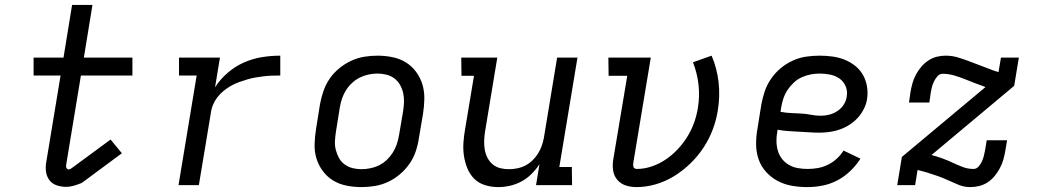

<svg xmlns="http://www.w3.org/2000/svg" viewBox="-20 -755 4240 783"><path d="M250 7Q229 7 210.5 0.5Q192 -6 181 -21Q170 -36 167.5 -56Q165 -76 169 -96L227 -447H117V-520H239L274 -735H357L322 -520H520V-447H310L250 -84Q248 -77 251 -70.5Q254 -64 261 -64Q263 -64 266 -65.5Q269 -67 272 -69L431 -186L477 -130L319 -13Q315 -10 311 -8Q307 -6 303 -5Q290 0 276.5 3.5Q263 7 250 7Z M708 0 782 -447H710V-520H877L857 -399Q878 -432 909 -458.5Q940 -485 975.5 -500.5Q1011 -516 1048.5 -522Q1086 -528 1123 -528V-447Q1107 -447 1090 -446.5Q1073 -446 1056 -444Q1039 -442 1022 -439Q1005 -436 988 -431Q971 -426 954.5 -420Q938 -414 922 -405Q906 -396 892 -384.5Q878 -373 867 -359Q856 -345 849 -328.5Q842 -312 840 -295L791 0Z M1454 8Q1423 8 1393 2Q1363 -4 1338.5 -19Q1314 -34 1296.5 -57.5Q1279 -81 1270.5 -109Q1262 -137 1263 -168Q1264 -199 1269 -230L1285 -330Q1290 -357 1299 -383.5Q1308 -410 1324 -433.5Q1340 -457 1363 -476Q1386 -495 1412 -507Q1438 -519 1465 -523.5Q1492 -528 1519 -528Q1550 -528 1580 -522Q1610 -516 1634.5 -501Q1659 -486 1676.5 -462.5Q1694 -439 1702.5 -411Q1711 -383 1710.5 -352Q1710 -321 1705 -290L1688 -190Q1684 -163 1675 -136.5Q1666 -110 1649.5 -86.5Q1633 -63 1610.5 -44Q1588 -25 1562 -13Q1536 -1 1508.5 3.5Q1481 8 1454 8ZM1454 -65Q1472 -65 1491 -69Q1510 -73 1527 -81.5Q1544 -90 1558 -103.5Q1572 -117 1582 -133Q1592 -149 1598 -166.5Q1604 -184 1607 -202L1624 -302Q1627 -321 1627.5 -340Q1628 -359 1624 -376.5Q1620 -394 1611 -409.5Q1602 -425 1588 -435.5Q1574 -446 1556 -450.5Q1538 -455 1519 -455Q1501 -455 1482.5 -451Q1464 -447 1447 -438.5Q1430 -430 1415.5 -416.5Q1401 -403 1391 -387Q1381 -371 1375 -353.5Q1369 -336 1366 -318L1350 -218Q1347 -199 1346 -180Q1345 -161 1349.5 -143.5Q1354 -126 1362.5 -110.5Q1371 -95 1385.5 -84.5Q1400 -74 1417.5 -69.5Q1435 -65 1454 -65Z M2012 8Q1984 8 1958 0Q1932 -8 1914 -26Q1896 -44 1886 -68.5Q1876 -93 1872 -119.5Q1868 -146 1870 -174Q1872 -202 1877 -230L1913 -446H1862L1861 -520H2008L1958 -218Q1955 -199 1954.5 -180.5Q1954 -162 1957 -144.5Q1960 -127 1968 -111.5Q1976 -96 1989 -85Q2002 -74 2019 -69.5Q2036 -65 2055 -65Q2072 -65 2089.5 -68.5Q2107 -72 2122.5 -80Q2138 -88 2151 -100.5Q2164 -113 2173.5 -128Q2183 -143 2189 -159.5Q2195 -176 2198 -193L2252 -520H2335L2261 -74H2312L2313 0H2166L2180 -85Q2166 -64 2147.5 -45.5Q2129 -27 2106.5 -15Q2084 -3 2060 2.5Q2036 8 2012 8Z M2576 8Q2553 8 2532.5 1.5Q2512 -5 2498 -21Q2484 -37 2480.5 -59.5Q2477 -82 2481 -105L2538 -446H2462L2461 -520H2634L2563 -93Q2562 -88 2562 -83.5Q2562 -79 2563 -75Q2564 -71 2568 -68.5Q2572 -66 2577 -66Q2607 -66 2637 -76Q2667 -86 2694 -104Q2721 -122 2743.5 -146Q2766 -170 2783 -197.5Q2800 -225 2810.5 -254.5Q2821 -284 2826 -314Q2834 -363 2828.5 -410.5Q2823 -458 2806 -501L2882 -528Q2904 -477 2910.5 -419.5Q2917 -362 2907 -303Q2901 -265 2886.5 -226.5Q2872 -188 2849 -153Q2826 -118 2795.5 -88.5Q2765 -59 2729.5 -37Q2694 -15 2654.5 -3.5Q2615 8 2576 8Z M3272 8Q3240 8 3209 2.5Q3178 -3 3151.5 -17Q3125 -31 3104.5 -53.5Q3084 -76 3074 -104.5Q3064 -133 3063.5 -165Q3063 -197 3069 -230L3085 -330Q3090 -357 3099 -383.5Q3108 -410 3125 -434.5Q3142 -459 3164.5 -477.5Q3187 -496 3213.5 -508Q3240 -520 3267.5 -524Q3295 -528 3322 -528Q3349 -528 3375 -524.5Q3401 -521 3424.5 -511.5Q3448 -502 3467.5 -486.5Q3487 -471 3499 -450Q3511 -429 3515.5 -403.5Q3520 -378 3516 -351Q3513 -331 3503 -311Q3493 -291 3478 -274.5Q3463 -258 3444 -246Q3425 -234 3405 -227Q3385 -220 3364 -217Q3343 -214 3322 -214Q3301 -214 3279.5 -215.5Q3258 -217 3236.5 -218Q3215 -219 3193.5 -220.5Q3172 -222 3151 -226L3150 -218Q3146 -198 3146.5 -178Q3147 -158 3152.5 -139.5Q3158 -121 3169.5 -106.5Q3181 -92 3197.5 -82.5Q3214 -73 3233.5 -69.5Q3253 -66 3273 -66Q3294 -66 3314.5 -69.5Q3335 -73 3355 -82.5Q3375 -92 3392 -107.5Q3409 -123 3420 -141L3489 -108Q3472 -81 3447.5 -57.5Q3423 -34 3394 -19Q3365 -4 3334 2Q3303 8 3272 8ZM3328 -283Q3345 -283 3362.5 -287.5Q3380 -292 3395.5 -302.5Q3411 -313 3421 -328.5Q3431 -344 3433 -361Q3437 -383 3429 -402.5Q3421 -422 3404.5 -434Q3388 -446 3366.5 -450.5Q3345 -455 3323 -455Q3305 -455 3286.5 -451.5Q3268 -448 3250 -440Q3232 -432 3217.5 -418.5Q3203 -405 3192 -388.5Q3181 -372 3175 -354Q3169 -336 3166 -318L3163 -299Q3184 -295 3204.5 -294Q3225 -293 3246 -292Q3267 -291 3287 -287Q3307 -283 3328 -283Z M3937 8Q3912 8 3890 -1Q3868 -10 3847.5 -19.5Q3827 -29 3804.5 -37Q3782 -45 3759 -52L3722 -62L3712 0H3639L3658 -115L3999 -400Q3977 -408 3956 -416Q3935 -424 3914 -432.5Q3893 -441 3870.5 -447.5Q3848 -454 3824 -454Q3812 -454 3803.5 -444.5Q3795 -435 3789.5 -424Q3784 -413 3781 -402Q3778 -391 3776 -379L3770 -337H3687L3693 -379Q3696 -397 3701 -415Q3706 -433 3715 -450Q3724 -467 3736.5 -482Q3749 -497 3765.5 -508Q3782 -519 3800 -523.5Q3818 -528 3836 -528Q3863 -528 3887.5 -520.5Q3912 -513 3935.5 -504Q3959 -495 3983 -486Q4007 -477 4030 -468L4052 -461L4062 -520H4135L4116 -405L3779 -123L3782 -122Q3804 -116 3824.5 -108.5Q3845 -101 3865 -91.5Q3885 -82 3906 -74Q3927 -66 3950 -66Q3962 -66 3970.5 -75.5Q3979 -85 3984 -96Q3989 -107 3992 -118Q3995 -129 3997 -141L4004 -183H4087L4080 -141Q4077 -123 4072 -105Q4067 -87 4058 -70Q4049 -53 4037 -38Q4025 -23 4008.5 -12Q3992 -1 3973.5 3.5Q3955 8 3937 8Z"/></svg>

Font: Iosevka Plex Etoile
Style: Italic
Weight: 400
Italic angle: -9°
Designer: Belleve Invis
Foundry: Belleve Invis
Version: Version 25.1.1; ttfautohint (v1.8.4)